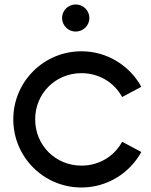

<svg xmlns="http://www.w3.org/2000/svg" viewBox="-20 -833 679 861"><path d="M319.3 -691.4C353 -691.4 380.9 -718.8 380.9 -752C380.9 -786.1 353 -813 319.3 -813C286.1 -813 258.3 -786.1 258.3 -752C258.3 -718.8 286.1 -691.4 319.3 -691.4ZM345.2 7.8C460.9 7.8 561.5 -56.6 613.8 -151.4L527.8 -197.3C492.7 -132.8 425.3 -90.3 345.2 -90.3C229 -90.3 137.7 -181.2 137.7 -297.9C137.7 -414.1 229 -504.9 345.2 -504.9C425.3 -504.9 492.7 -462.4 527.8 -397.9L613.8 -443.8C561.5 -538.6 460.9 -603 345.2 -603C176.3 -603 39.6 -466.8 39.6 -297.9C39.6 -128.4 176.3 7.8 345.2 7.8Z"/></svg>

Font: Now SemiBold
Style: Regular
Weight: 600
Designer: Alfredo Marco Pradil
Foundry: Alfredo Marco Pradil
Version: Version 1.200;hotconv 1.0.109;makeotfexe 2.5.65596